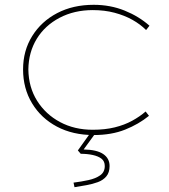

<svg xmlns="http://www.w3.org/2000/svg" viewBox="-20 -552 704 799"><path d="M370 10Q283 10 217 -25Q151 -60 113.5 -122Q76 -184 76 -263Q76 -341 114 -402Q152 -463 218 -497.5Q284 -532 370 -532Q439 -532 498.5 -508Q558 -484 602 -445L588 -427Q564 -451 531 -469.5Q498 -488 456.5 -499Q415 -510 366 -510Q289 -510 228 -478Q167 -446 133 -390.5Q99 -335 98 -263Q99 -189 134.5 -132.5Q170 -76 230 -44Q290 -12 366 -12Q417 -12 457.5 -22Q498 -32 530 -49.5Q562 -67 586 -88L600 -70Q557 -35 500.5 -12.5Q444 10 370 10ZM290 227 286 208Q318 204 348 197.5Q378 191 397 177.5Q416 164 416 139Q416 119 402.5 108.5Q389 98 366 93Q343 88 316 88L304 74L357 0H379L328 70Q383 71 409.5 89Q436 107 436 139Q436 166 422.5 182Q409 198 387 206Q365 214 340 218.5Q315 223 290 227Z"/></svg>

Font: Lexend Exa Thin
Style: Regular
Weight: 250
Designer: Bonnie Shaver-Troup, Thomas Jockin
Foundry: Lexend
Version: Version 1.007